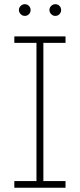

<svg xmlns="http://www.w3.org/2000/svg" viewBox="-20 -877 373 897"><path d="M46.9 -707H286.1V-676.8H182.6V-31.2H286.1V0H46.9V-31.2H150.4V-676.8H46.9ZM68.4 -830.1Q68.4 -841.3 76.7 -849.4Q85 -857.4 95.7 -857.4Q107.4 -857.4 115.2 -849.4Q123 -841.3 123 -830.1Q123 -818.8 115.2 -810.8Q107.4 -802.7 95.7 -802.7Q85 -802.7 76.7 -811Q68.4 -819.3 68.4 -830.1ZM210.9 -830.1Q210.9 -841.3 219.2 -849.4Q227.5 -857.4 238.3 -857.4Q250 -857.4 257.8 -849.4Q265.6 -841.3 265.6 -830.1Q265.6 -818.8 257.8 -810.8Q250 -802.7 238.3 -802.7Q227.5 -802.7 219.2 -811Q210.9 -819.3 210.9 -830.1Z"/></svg>

Font: Pretendard GOV Thin
Style: Regular
Weight: 100
Designer: Base glyphs from Inter by Rasmus Andersson; Hangeul glyphs from Noto Sans CJK(Source Han Sans) by Jang Soo-young and Kan
Foundry: Kil Hyung-jin
Version: Version 1.309